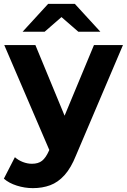

<svg xmlns="http://www.w3.org/2000/svg" viewBox="-30 -771 656 993"><path d="M140 202Q98 202 57 189Q16 176 -10 153L47 42Q65 58 88.5 67Q112 76 135 76Q168 76 187.5 60.5Q207 45 223 9L251 -57L263 -74L456 -538H606L363 33Q337 98 303.5 135Q270 172 229.5 187Q189 202 140 202ZM232 21 -8 -538H153L339 -88ZM87 -607 219 -751H357L489 -607H375L237 -727H339L201 -607Z"/></svg>

Font: Montserrat Thin
Style: Bold
Weight: 700
Version: Version 9.000